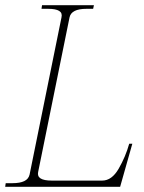

<svg xmlns="http://www.w3.org/2000/svg" viewBox="-30 -720 554 740"><path d="M-8 -14H18Q47 -14 63.5 -22Q80 -30 84 -47L207 -653Q211 -670 198 -678Q185 -686 156 -686H130L132 -700H332L329 -686H303Q245 -686 238 -653L117 -57Q110 -24 169 -24H364Q401 -24 427.5 -70Q454 -116 468 -166H480L433 0H-10Z"/></svg>

Font: Taviraj Thin
Style: Italic
Weight: 250
Italic angle: -12°
Designer: Katatrad Team
Foundry: CadsonDemak
Version: Version 1.001